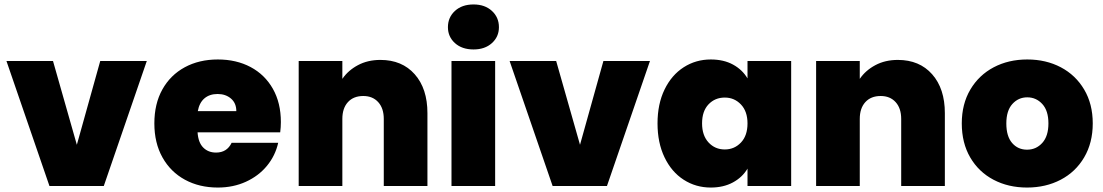

<svg xmlns="http://www.w3.org/2000/svg" viewBox="-20 -835 4950 862"><path d="M325 -185 430 -561H639L446 0H202L9 -561H218Z M1241 -287Q1241 -264 1238 -241H867Q870 -195 892.5 -172.5Q915 -150 950 -150Q999 -150 1020 -194H1229Q1216 -136 1178.5 -90.5Q1141 -45 1084 -19Q1027 7 958 7Q875 7 810.5 -28Q746 -63 709.5 -128Q673 -193 673 -281Q673 -369 709 -433.5Q745 -498 809.5 -533Q874 -568 958 -568Q1041 -568 1105 -534Q1169 -500 1205 -436.5Q1241 -373 1241 -287ZM1041 -336Q1041 -372 1017 -392.5Q993 -413 957 -413Q921 -413 898 -393.5Q875 -374 868 -336Z M1688 -566Q1785 -566 1842 -501.5Q1899 -437 1899 -327V0H1703V-301Q1703 -349 1678 -376.5Q1653 -404 1611 -404Q1567 -404 1542 -376.5Q1517 -349 1517 -301V0H1321V-561H1517V-481Q1543 -519 1587 -542.5Q1631 -566 1688 -566Z M2106 -613Q2054 -613 2022.5 -641.5Q1991 -670 1991 -713Q1991 -757 2022.5 -786Q2054 -815 2106 -815Q2157 -815 2188.5 -786Q2220 -757 2220 -713Q2220 -670 2188.5 -641.5Q2157 -613 2106 -613ZM2203 -561V0H2007V-561Z M2584 -185 2689 -561H2898L2705 0H2461L2268 -561H2477Z M2932 -281Q2932 -368 2963.5 -433Q2995 -498 3049.5 -533Q3104 -568 3171 -568Q3229 -568 3271 -545Q3313 -522 3336 -483V-561H3532V0H3336V-78Q3313 -39 3270.5 -16Q3228 7 3171 7Q3104 7 3049.5 -28Q2995 -63 2963.5 -128.5Q2932 -194 2932 -281ZM3336 -281Q3336 -335 3306.5 -366Q3277 -397 3234 -397Q3190 -397 3161 -366.5Q3132 -336 3132 -281Q3132 -227 3161 -195.5Q3190 -164 3234 -164Q3277 -164 3306.5 -195Q3336 -226 3336 -281Z M4011 -566Q4108 -566 4165 -501.5Q4222 -437 4222 -327V0H4026V-301Q4026 -349 4001 -376.5Q3976 -404 3934 -404Q3890 -404 3865 -376.5Q3840 -349 3840 -301V0H3644V-561H3840V-481Q3866 -519 3910 -542.5Q3954 -566 4011 -566Z M4591 7Q4507 7 4440.5 -28Q4374 -63 4336 -128Q4298 -193 4298 -281Q4298 -368 4336.5 -433Q4375 -498 4441.5 -533Q4508 -568 4592 -568Q4676 -568 4742.5 -533Q4809 -498 4847.5 -433Q4886 -368 4886 -281Q4886 -194 4847.5 -128.5Q4809 -63 4742 -28Q4675 7 4591 7ZM4591 -163Q4632 -163 4659.5 -193.5Q4687 -224 4687 -281Q4687 -338 4659.5 -368Q4632 -398 4592 -398Q4552 -398 4525 -368Q4498 -338 4498 -281Q4498 -223 4524 -193Q4550 -163 4591 -163Z"/></svg>

Font: Fz Poppins ExtBd
Style: Regular
Weight: 800
Designer: Ninad Kale (Devanagari), Jonny Pinhorn (Latin)
Foundry: Indian Type Foundry
Version: Vit hóa bi Vntype.Com & FontZin.Com